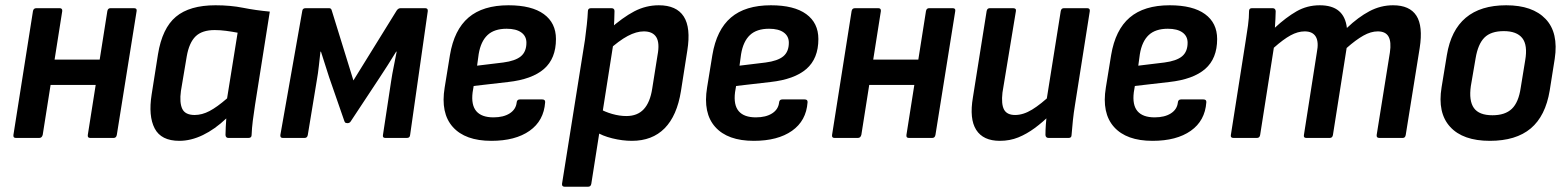

<svg xmlns="http://www.w3.org/2000/svg" viewBox="-20 -523 5945 728"><path d="M322 0Q311 0 313 -12L387 -481Q389 -492 399 -492H488Q500 -492 498 -481L423 -12Q421 0 411 0ZM40 0Q29 0 31 -12L105 -481Q107 -492 118 -492H206Q217 -492 216 -481L142 -12Q139 0 129 0ZM158 -201 173 -297H378L363 -201Z M660 11Q591 11 566.5 -36Q542 -83 555 -165L579 -317Q595 -416 647 -459.5Q699 -503 797 -503Q854 -503 901.5 -493.5Q949 -484 1003 -479L947 -125Q942 -93 938.5 -65Q935 -37 934 -11Q934 0 922 0H846Q836 0 835 -11Q835 -25 836 -41.5Q837 -58 838 -74Q795 -33 749.5 -11Q704 11 660 11ZM718 -87Q746 -87 774.5 -102Q803 -117 841 -150L881 -399Q860 -403 837.5 -406Q815 -409 794 -409Q746 -409 721.5 -385Q697 -361 688 -309L666 -178Q660 -134 671 -110.5Q682 -87 718 -87Z M1052 0Q1042 0 1043 -11L1126 -481Q1127 -492 1139 -492H1228Q1236 -492 1238 -483L1320 -218L1484 -483Q1490 -492 1499 -492H1592Q1603 -492 1602 -481L1535 -11Q1534 0 1523 0H1441Q1430 0 1432 -11L1463 -215Q1467 -242 1473 -271Q1479 -300 1484 -327H1482Q1467 -302 1450.5 -276.5Q1434 -251 1419 -228L1310 -63Q1306 -56 1297 -56Q1294 -56 1291 -57Q1288 -58 1286 -63L1228 -230Q1221 -253 1212.5 -278.5Q1204 -304 1197 -327H1195Q1192 -301 1189 -273Q1186 -245 1181 -217L1147 -11Q1145 0 1135 0Z M1843 11Q1744 11 1697 -41.5Q1650 -94 1666 -191L1686 -314Q1702 -410 1756.5 -456.5Q1811 -503 1908 -503Q1996 -503 2042 -469.5Q2088 -436 2088 -375Q2088 -301 2042.5 -261.5Q1997 -222 1906 -212L1776 -197L1772 -173Q1766 -125 1786 -101.5Q1806 -78 1851 -78Q1889 -78 1912.5 -93Q1936 -108 1939 -134Q1940 -146 1951 -146H2036Q2048 -146 2047 -135Q2042 -65 1988 -27Q1934 11 1843 11ZM1789 -274 1888 -286Q1934 -292 1955 -309.5Q1976 -327 1976 -361Q1976 -386 1956.5 -400Q1937 -414 1901 -414Q1854 -414 1828.5 -390Q1803 -366 1795 -318Z M2376 11Q2340 11 2301.5 1.5Q2263 -8 2239 -24L2251 -112Q2273 -99 2301 -91Q2329 -83 2355 -83Q2397 -83 2421 -109Q2445 -135 2453 -187L2473 -313Q2482 -360 2468.5 -382Q2455 -404 2421 -404Q2393 -404 2360 -386.5Q2327 -369 2284 -330L2288 -410Q2341 -457 2385 -480Q2429 -503 2478 -503Q2545 -503 2572.5 -460.5Q2600 -418 2586 -331L2562 -178Q2547 -84 2500 -36.5Q2453 11 2376 11ZM2121 185Q2110 185 2111 174L2198 -372Q2202 -402 2205 -429.5Q2208 -457 2209 -480Q2209 -492 2221 -492H2298Q2310 -492 2310 -481Q2310 -467 2309 -445Q2308 -423 2306 -407V-360L2222 174Q2220 185 2210 185Z M2838 11Q2739 11 2692 -41.5Q2645 -94 2661 -191L2681 -314Q2697 -410 2751.5 -456.5Q2806 -503 2903 -503Q2991 -503 3037 -469.5Q3083 -436 3083 -375Q3083 -301 3037.5 -261.5Q2992 -222 2901 -212L2771 -197L2767 -173Q2761 -125 2781 -101.5Q2801 -78 2846 -78Q2884 -78 2907.5 -93Q2931 -108 2934 -134Q2935 -146 2946 -146H3031Q3043 -146 3042 -135Q3037 -65 2983 -27Q2929 11 2838 11ZM2784 -274 2883 -286Q2929 -292 2950 -309.5Q2971 -327 2971 -361Q2971 -386 2951.5 -400Q2932 -414 2896 -414Q2849 -414 2823.5 -390Q2798 -366 2790 -318Z M3426 0Q3415 0 3417 -12L3491 -481Q3493 -492 3503 -492H3592Q3604 -492 3602 -481L3527 -12Q3525 0 3515 0ZM3144 0Q3133 0 3135 -12L3209 -481Q3211 -492 3222 -492H3310Q3321 -492 3320 -481L3246 -12Q3243 0 3233 0ZM3262 -201 3277 -297H3482L3467 -201Z M3771 11Q3708 11 3681.5 -30.5Q3655 -72 3669 -154L3721 -481Q3723 -492 3733 -492H3821Q3834 -492 3832 -481L3781 -172Q3776 -128 3787 -107.5Q3798 -87 3829 -87Q3860 -87 3893.5 -107.5Q3927 -128 3968 -167L3963 -89Q3934 -60 3903.5 -37.5Q3873 -15 3841 -2Q3809 11 3771 11ZM3956 0Q3945 0 3944 -11Q3944 -30 3945.5 -51Q3947 -72 3950 -92L3947 -136L4002 -481Q4004 -492 4014 -492H4102Q4114 -492 4112 -480L4056 -125Q4051 -95 4048 -66Q4045 -37 4043 -11Q4043 0 4032 0Z M4350 11Q4251 11 4204 -41.5Q4157 -94 4173 -191L4193 -314Q4209 -410 4263.5 -456.5Q4318 -503 4415 -503Q4503 -503 4549 -469.5Q4595 -436 4595 -375Q4595 -301 4549.5 -261.5Q4504 -222 4413 -212L4283 -197L4279 -173Q4273 -125 4293 -101.5Q4313 -78 4358 -78Q4396 -78 4419.5 -93Q4443 -108 4446 -134Q4447 -146 4458 -146H4543Q4555 -146 4554 -135Q4549 -65 4495 -27Q4441 11 4350 11ZM4296 -274 4395 -286Q4441 -292 4462 -309.5Q4483 -327 4483 -361Q4483 -386 4463.5 -400Q4444 -414 4408 -414Q4361 -414 4335.5 -390Q4310 -366 4302 -318Z M4657 0Q4645 0 4647 -11L4703 -367Q4708 -397 4712 -426.5Q4716 -456 4716 -481Q4716 -492 4727 -492H4805Q4816 -492 4817 -481Q4817 -467 4816 -451.5Q4815 -436 4814 -418Q4856 -457 4896 -480Q4936 -503 4984 -503Q5031 -503 5056.5 -481.5Q5082 -460 5087 -417Q5130 -458 5172.5 -480.5Q5215 -503 5262 -503Q5325 -503 5350.5 -463.5Q5376 -424 5363 -341L5310 -11Q5308 0 5299 0H5210Q5198 0 5200 -12L5250 -324Q5256 -364 5245 -384Q5234 -404 5204 -404Q5178 -404 5149.5 -388Q5121 -372 5086 -341L5034 -11Q5032 0 5022 0H4933Q4922 0 4924 -11L4973 -324Q4981 -364 4969 -384Q4957 -404 4927 -404Q4901 -404 4873.5 -389Q4846 -374 4810 -342L4758 -11Q4756 0 4746 0Z M5629 11Q5527 11 5478.5 -42Q5430 -95 5446 -192L5466 -314Q5497 -503 5691 -503Q5791 -503 5840.5 -451Q5890 -399 5875 -300L5856 -180Q5840 -83 5784 -36Q5728 11 5629 11ZM5639 -86Q5687 -86 5712.5 -110.5Q5738 -135 5746 -190L5763 -294Q5773 -352 5752 -378.5Q5731 -405 5682 -405Q5633 -405 5608.5 -380.5Q5584 -356 5575 -302L5557 -197Q5549 -141 5568.5 -113.5Q5588 -86 5639 -86Z"/></svg>

Font: Sofia Sans Semi Condensed
Style: Bold Italic
Weight: 700
Italic angle: -9°
Version: Version 4.100